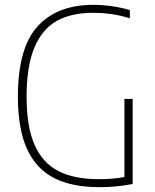

<svg xmlns="http://www.w3.org/2000/svg" viewBox="-20 -769 642 794"><path d="M528.5 -360V-8Q488 -0.5 456.2 2.2Q424.5 5 390 5Q278 5 204 -32.5Q130 -70 92 -152.5Q54 -235 54 -369Q54 -570.5 135.2 -659.8Q216.5 -749 365.5 -749Q441 -749 517 -727.5V-693.5Q476 -706 439.2 -711Q402.5 -716 363.5 -716Q276 -716 215.8 -683Q155.5 -650 122.8 -573.5Q90 -497 90 -369.5Q90 -244.5 123.2 -169.5Q156.5 -94.5 222 -61.2Q287.5 -28 390 -28Q446.5 -28 494.5 -37V-360Z"/></svg>

Font: Encode Sans Semi Condensed Thin
Style: Regular
Weight: 250
Width: 4
Designer: Multiple Designers
Foundry: Impallari Type
Version: Version 2.000